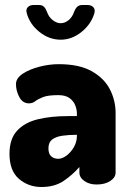

<svg xmlns="http://www.w3.org/2000/svg" viewBox="-20 -739 524 769"><path d="M146 10Q94 10 56 -22.5Q18 -55 18 -123Q18 -182 48 -215Q78 -248 130.5 -261Q183 -274 252 -274H288V-284Q288 -301 281 -318Q274 -335 258 -346.5Q242 -358 213 -358Q172 -358 152 -350Q132 -342 121 -333.5Q110 -325 96 -325Q71 -325 57.5 -350Q44 -375 44 -402Q44 -426 71.5 -444Q99 -462 138.5 -472Q178 -482 215 -482Q297 -482 347 -454Q397 -426 420 -381.5Q443 -337 443 -286V-48Q443 -28 421.5 -14Q400 0 367 0Q338 0 318 -14Q298 -28 298 -48V-70Q271 -39 235 -14.5Q199 10 146 10ZM213 -103Q229 -103 246 -115.5Q263 -128 275.5 -149Q288 -170 288 -195V-199H284Q256 -199 230.5 -195.5Q205 -192 189.5 -180.5Q174 -169 174 -145Q174 -123 185 -113Q196 -103 213 -103ZM223 -580Q177 -580 138 -611Q99 -642 87 -687Q83 -702 91.5 -710.5Q100 -719 115 -719H135Q149 -719 156 -712Q163 -705 168 -692Q175 -671 191 -658.5Q207 -646 223 -646Q240 -646 255 -658.5Q270 -671 277 -692Q282 -705 289.5 -712Q297 -719 310 -719H330Q345 -719 353.5 -710.5Q362 -702 358 -686Q345 -642 306.5 -611Q268 -580 223 -580Z"/></svg>

Font: Dosis ExtraBold
Style: Regular
Weight: 800
Designer: EdgarTolentino, PabloImpallari, IginoMarini
Foundry: EdgarTolentino, PabloImpallari, IginoMarini
Version: Version 3.001; ttfautohint (v1.8.2)